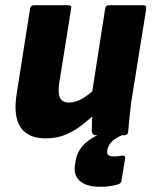

<svg xmlns="http://www.w3.org/2000/svg" viewBox="-20 -517 580 734"><path d="M155 12Q87 12 58.5 -30.5Q30 -73 44 -160L95 -484Q97 -497 110 -497H239Q255 -497 252 -484L206 -197Q201 -159 210 -142Q219 -125 243 -125Q272 -125 300.5 -143.5Q329 -162 357 -189L351 -89Q327 -66 298 -42.5Q269 -19 234 -3.5Q199 12 155 12ZM346 0Q333 0 331 -14Q331 -31 331.5 -49.5Q332 -68 334 -88L330 -150L382 -484Q384 -497 396 -497H527Q541 -497 539 -483L482 -129Q478 -97 475 -68.5Q472 -40 470 -14Q469 0 455 0ZM362 197Q310 197 285 174.5Q260 152 267 111L269 98Q277 50 320 19Q363 -12 449 -31L463 -8Q426 8 411 21Q396 34 391 53L390 59Q388 71 394 76Q400 81 418 81Q426 81 431.5 80Q437 79 446 78Q452 77 456 80Q460 83 458 91L444 175Q442 185 430 188Q414 193 397 195Q380 197 362 197Z"/></svg>

Font: Sofia Sans Black
Style: Italic
Weight: 900
Italic angle: -9°
Version: Version 4.100-B